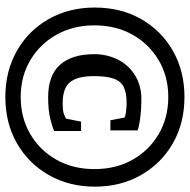

<svg xmlns="http://www.w3.org/2000/svg" viewBox="-16 -676 693 700"><g transform="rotate(90 330.0 -325.5)"><path d="M333 1Q239 1 165 -41Q91 -83 49 -157Q7 -231 7 -325Q7 -420 49 -494Q91 -568 165 -610Q239 -652 333 -652Q428 -652 501.5 -610Q575 -568 617.5 -494Q660 -420 660 -325Q660 -231 617.5 -157Q575 -83 501.5 -41Q428 1 333 1ZM334 -155Q254 -155 215.5 -198.5Q177 -242 177 -323Q177 -370 197 -409.5Q217 -449 254.5 -472Q292 -495 342 -495Q377 -495 408 -491Q439 -487 455 -481V-382H418L408 -434Q401 -437 387 -439Q373 -441 353 -441Q319 -441 297.5 -431Q276 -421 266.5 -395Q257 -369 257 -322Q257 -279 268 -253.5Q279 -228 301 -218Q323 -208 354 -208Q386 -208 398 -213.5Q410 -219 412 -220L423 -275H457V-177Q442 -170 411.5 -162.5Q381 -155 334 -155ZM333 -55Q409 -55 468.5 -90Q528 -125 562 -185.5Q596 -246 596 -324Q596 -402 562 -462.5Q528 -523 468.5 -558Q409 -593 333 -593Q258 -593 199 -558Q140 -523 106 -462.5Q72 -402 72 -324Q72 -246 106 -185.5Q140 -125 199 -90Q258 -55 333 -55Z"/></g></svg>

Font: Faustina Medium
Style: Italic
Weight: 500
Italic angle: -8°
Designer: Alfonso Garcia
Foundry: http://www.omnibus-type.com
Version: Version 1.200